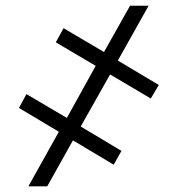

<svg xmlns="http://www.w3.org/2000/svg" viewBox="-20 -657 626 677"><path d="M264.6 -210.9 408.2 -125 380.9 -76.2 237.3 -162.1 146.5 0H80.1L187.5 -192.4L46.9 -276.4L73.2 -325.2L215.8 -241.2L317.4 -424.8L176.8 -507.8L204.1 -557.6L346.7 -473.6L438.5 -636.7H503.9L395.5 -443.4L540 -357.4L511.7 -309.6L368.2 -394.5Z"/></svg>

Font: Pretendard JP Light
Style: Regular
Weight: 300
Designer: Base glyphs from Inter by Rasmus Andersson; Hangeul glyphs from Noto Sans CJK(Source Han Sans) by Jang Soo-young and Kan
Foundry: Kil Hyung-jin
Version: Version 1.309